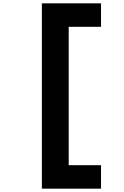

<svg xmlns="http://www.w3.org/2000/svg" viewBox="-20 -953 740 1146"><path d="M583 -933V-793H390V33H583V173H230V-933Z"/></svg>

Font: Martian Mono
Style: Bold
Weight: 700
Designer: Roman Shamin
Foundry: Evil Martians
Version: Version 1.000